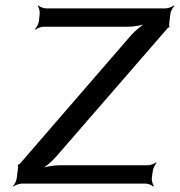

<svg xmlns="http://www.w3.org/2000/svg" viewBox="-20 -680 666 711"><path d="M542 -20 546 -48C547 -57 555 -72 560 -77L559 -79C553 -74 537 -68 528 -68H200C176 -68 143 -62 126 -54L127 -50C144 -58 172 -81 188 -100L601 -576C602 -577 605 -579 606 -578L608 -582C608 -583 606 -586 606 -588L611 -629C612 -638 620 -653 626 -658L624 -660C618 -655 603 -649 594 -649H150C141 -649 126 -655 122 -660L120 -658C124 -653 128 -638 127 -629L124 -601C123 -592 115 -577 109 -572L111 -570C117 -575 132 -581 141 -581H453C477 -581 511 -587 528 -595L527 -599C510 -591 482 -568 465 -549L53 -73C52 -72 49 -70 48 -71L45 -67C46 -66 48 -63 47 -61L42 -20C41 -11 34 4 28 9L30 11C35 6 51 0 60 0H520C529 0 543 6 548 11L550 9C546 4 541 -11 542 -20Z"/></svg>

Font: Gamestation Storm Oblique 
Style: Italic
Weight: 400
Designer: Jonas Hecksher
Foundry: Jonas Hecksher, Playtypeª, e-types AS
Version: Version 1.003